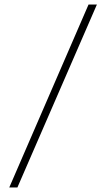

<svg xmlns="http://www.w3.org/2000/svg" viewBox="-20 -790 469 850"><path d="M21 40 372 -770H409L57 40Z"/></svg>

Font: M PLUS 2 ExtraLight
Style: Regular
Weight: 250
Designer: Coji Morishita
Foundry: UNDERFOREST DESIGN
Version: Version 1.001